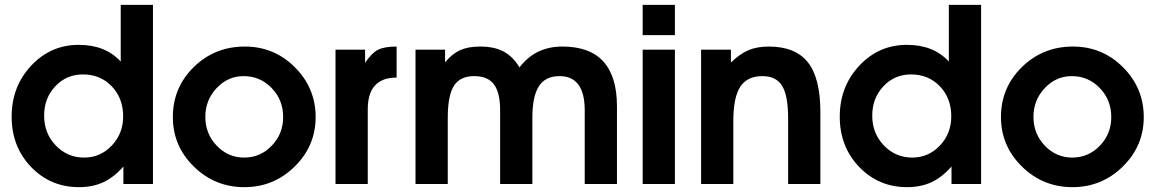

<svg xmlns="http://www.w3.org/2000/svg" viewBox="-20 -759 4766 792"><path d="M305 -574Q415 -574 478 -505V-739H611V0H489V-72Q449 -27 405.5 -7Q362 13 306 13Q188 13 108 -70.5Q28 -154 28 -278Q28 -402 108.5 -488Q189 -574 305 -574ZM162 -282Q162 -209 210 -159Q258 -109 327 -109Q394 -109 441 -158.5Q488 -208 488 -279Q488 -354 441 -403Q394 -452 322 -452Q254 -452 208 -403Q162 -354 162 -282Z M693 -276Q693 -398 779.5 -482.5Q866 -567 990 -567Q1111 -567 1196.5 -481.5Q1282 -396 1282 -276Q1282 -157 1195.5 -72Q1109 13 988 13Q866 13 779.5 -72Q693 -157 693 -276ZM987 -109Q1054 -109 1101 -158Q1148 -207 1148 -276Q1148 -347 1100.5 -396Q1053 -445 985 -445Q920 -445 873.5 -395.5Q827 -346 827 -277Q827 -207 874 -158Q921 -109 987 -109Z M1364 0V-554H1486V-500Q1513 -540 1539 -553.5Q1565 -567 1616 -567V-439Q1497 -439 1497 -308V0Z M1694 0V-554H1816V-502Q1845 -537 1878 -552Q1911 -567 1960 -567Q2018 -567 2056.5 -547Q2095 -527 2123 -481Q2188 -567 2300 -567Q2525 -567 2525 -320V0H2392V-304Q2392 -445 2288 -445Q2230 -445 2203 -403.5Q2176 -362 2176 -273V0H2043V-304Q2043 -377 2017.5 -411Q1992 -445 1936 -445Q1878 -445 1852.5 -405Q1827 -365 1827 -273V0Z M2631 0V-554H2764V0ZM2631 -614V-739H2764V-614Z M2872 0V-554H2995V-501Q3032 -537 3067.5 -552Q3103 -567 3151 -567Q3261 -567 3312.5 -502Q3364 -437 3364 -297V0H3231V-271Q3231 -364 3206.5 -404.5Q3182 -445 3125 -445Q3062 -445 3033.5 -401Q3005 -357 3005 -261V0Z M3721 -574Q3831 -574 3894 -505V-739H4027V0H3905V-72Q3865 -27 3821.5 -7Q3778 13 3722 13Q3604 13 3524 -70.5Q3444 -154 3444 -278Q3444 -402 3524.5 -488Q3605 -574 3721 -574ZM3578 -282Q3578 -209 3626 -159Q3674 -109 3743 -109Q3810 -109 3857 -158.5Q3904 -208 3904 -279Q3904 -354 3857 -403Q3810 -452 3738 -452Q3670 -452 3624 -403Q3578 -354 3578 -282Z M4109 -276Q4109 -398 4195.5 -482.5Q4282 -567 4406 -567Q4527 -567 4612.5 -481.5Q4698 -396 4698 -276Q4698 -157 4611.5 -72Q4525 13 4404 13Q4282 13 4195.5 -72Q4109 -157 4109 -276ZM4403 -109Q4470 -109 4517 -158Q4564 -207 4564 -276Q4564 -347 4516.5 -396Q4469 -445 4401 -445Q4336 -445 4289.5 -395.5Q4243 -346 4243 -277Q4243 -207 4290 -158Q4337 -109 4403 -109Z"/></svg>

Font: Involve
Style: Bold
Weight: 700
Designer: Stefan Peev
Foundry: Context Ltd.
Version: Version 1.001